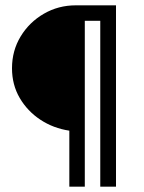

<svg xmlns="http://www.w3.org/2000/svg" viewBox="-20 -700 540 720"><path d="M240 0V-210Q180 -219 131.5 -251Q83 -283 54 -332.5Q25 -382 25 -444Q25 -510 57.5 -563.5Q90 -617 144.5 -648.5Q199 -680 264 -680H415V0H356V-622H298V0Z"/></svg>

Font: Teachers
Style: Bold
Weight: 700
Designer: Alfredo Marco Pradil, Chank Diesel
Version: Version 1.001